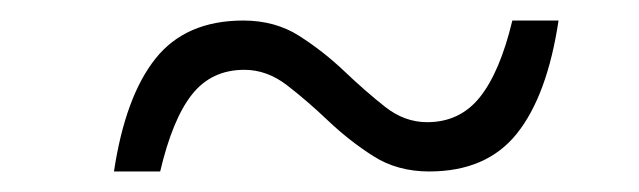

<svg xmlns="http://www.w3.org/2000/svg" viewBox="-20 -427 622 187"><path d="M91 -260Q102 -333 131.5 -370Q161 -407 217 -407Q248 -407 271.5 -392Q295 -377 315.5 -357.5Q336 -338 355 -323Q374 -308 396 -308Q428 -308 447.5 -332.5Q467 -357 479 -407H524Q513 -334 483.5 -297Q454 -260 398 -260Q367 -260 343.5 -275Q320 -290 299.5 -309.5Q279 -329 259.5 -344Q240 -359 218 -359Q186 -359 167 -335Q148 -311 136 -260Z"/></svg>

Font: Gantari Light
Style: Italic
Weight: 300
Italic angle: -10°
Version: Version 1.000